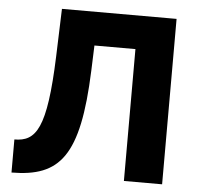

<svg xmlns="http://www.w3.org/2000/svg" viewBox="-51 -763 845 821"><g transform="rotate(5 371.0 -352.0)"><path d="M510 0H674V-710H182L175 -505C164 -194 121 -136 28 -136V6C235 5 316 -88 330 -457L334 -566H510Z"/></g></svg>

Font: FIGSv2-sans-serif ExtraBold
Style: Regular
Weight: 800
Designer: Matt McInerney, Pablo Impallari, Rodrigo Fuenzalida,Mirko Velimirovic
Foundry: Matt McInerney, Pablo Impallari, Rodrigo Fuenzalida
Version: Version 4.021;hotconv 1.0.109;makeotfexe 2.5.65596